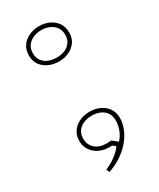

<svg xmlns="http://www.w3.org/2000/svg" viewBox="-145 -496 523 632"><g transform="rotate(-30 117.0 -180.0)"><path d="M77 86 72 74Q86 68 99 60Q112 52 122.5 42.5Q133 33 139 24L129 15H118Q95 15 78 6Q61 -3 51.5 -18Q42 -33 42 -52Q42 -72 52 -87Q62 -102 79.5 -110.5Q97 -119 119 -119Q141 -119 158.5 -110.5Q176 -102 186 -87Q196 -72 196 -51Q196 -30 187 -9Q178 12 162 30.5Q146 49 124.5 63Q103 77 77 86ZM154 15Q166 3 173 -15Q180 -33 180 -51Q180 -68 172.5 -79.5Q165 -91 151.5 -97.5Q138 -104 119 -104Q100 -104 86 -97.5Q72 -91 64.5 -79.5Q57 -68 57 -52Q57 -29 73 -14.5Q89 0 118 0Q120 0 124 -0.5Q128 -1 134 -1ZM116 -446Q137 -446 154 -438Q171 -430 181.5 -415Q192 -400 192 -378Q192 -357 181.5 -342.5Q171 -328 154 -320Q137 -312 116 -312Q95 -312 77.5 -320Q60 -328 49.5 -342.5Q39 -357 39 -378Q39 -400 49.5 -415Q60 -430 77.5 -438Q95 -446 116 -446ZM116 -327Q134 -327 147.5 -333Q161 -339 169 -350.5Q177 -362 177 -378Q177 -395 169 -406.5Q161 -418 147.5 -424.5Q134 -431 116 -431Q98 -431 84 -424.5Q70 -418 62 -406.5Q54 -395 54 -378Q54 -362 62 -350.5Q70 -339 84 -333Q98 -327 116 -327Z"/></g></svg>

Font: Kalnia Glaze Thin Medium
Style: Regular
Weight: 500
Version: Version 1.110